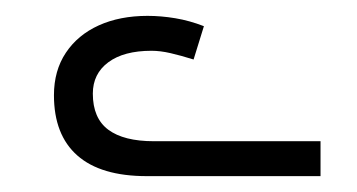

<svg xmlns="http://www.w3.org/2000/svg" viewBox="-20 -833 450 242"><path d="M165 -611Q107 -611 77.5 -637Q48 -663 48 -713Q48 -744 63 -766.5Q78 -789 104.5 -801Q131 -813 166 -813Q183 -813 201 -810Q219 -807 237 -800L224 -758Q208 -763 195 -766Q182 -769 171 -769Q136 -769 116.5 -754.5Q97 -740 97 -715Q97 -684 116.5 -669.5Q136 -655 174 -655H384V-611Z"/></svg>

Font: Noto Sans Armenian Light
Style: Regular
Weight: 300
Designer: Monotype Design Team
Foundry: Monotype Imaging Inc.
Version: Version 2.007